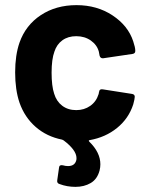

<svg xmlns="http://www.w3.org/2000/svg" viewBox="-20 -542 577 748"><path d="M365 -181Q366 -182 366 -184Q367 -196 380 -194L495 -176Q505 -174 505 -165Q505 -157 499 -135Q481 -80 436 -43.5Q391 -7 329 4Q326 4 326 6Q326 8 328 10Q371 52 371 98Q371 110 368 122Q359 156 333.5 171Q308 186 274 186Q241 186 212 175Q201 172 203 160L210 111Q211 99 225 102Q235 105 245 105Q271 105 277 83Q278 80 278 74Q278 58 265 40.5Q252 23 228 5L222 2Q162 -10 119 -47.5Q76 -85 56 -142Q39 -192 39 -260Q39 -327 56 -376Q80 -444 139 -483Q198 -522 278 -522Q358 -522 418.5 -482Q479 -442 499 -381Q507 -357 507 -345V-343Q507 -334 497 -332L382 -315H380Q371 -315 368 -325L365 -341Q358 -367 334 -384Q310 -401 277 -401Q245 -401 223 -385Q201 -369 192 -341Q181 -311 181 -259Q181 -207 191 -177Q200 -147 222.5 -130Q245 -113 277 -113Q308 -113 331.5 -129.5Q355 -146 364 -175Q365 -177 365 -181Z"/></svg>

Font: Amber EN
Style: Bold
Weight: 700
Designer: Jeremy Tribby
Foundry: Tribby Type
Version: Version 1.408 November 24, 2021